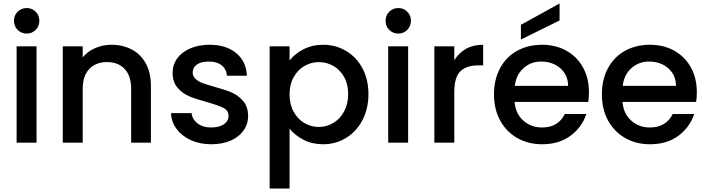

<svg xmlns="http://www.w3.org/2000/svg" viewBox="-20 -816 4042 1098"><path d="M60 -697Q60 -728 81 -749Q102 -770 133 -770Q163 -770 184 -749Q205 -728 205 -697Q205 -666 184 -645Q163 -624 133 -624Q102 -624 81 -645Q60 -666 60 -697ZM189 -551V0H75V-551Z M843 -325V0H730V-308Q730 -382 693 -421.5Q656 -461 592 -461Q528 -461 490.5 -421.5Q453 -382 453 -308V0H339V-551H453V-488Q481 -522 524.5 -541Q568 -560 617 -560Q682 -560 733.5 -533Q785 -506 814 -453Q843 -400 843 -325Z M958 -169H1076Q1079 -134 1109.5 -110.5Q1140 -87 1186 -87Q1234 -87 1260.5 -105.5Q1287 -124 1287 -153Q1287 -184 1257.5 -199Q1228 -214 1164 -232Q1102 -249 1063 -265Q1024 -281 995.5 -314Q967 -347 967 -401Q967 -445 993 -481.5Q1019 -518 1067.5 -539Q1116 -560 1179 -560Q1273 -560 1330.5 -512.5Q1388 -465 1392 -383H1278Q1275 -420 1248 -442Q1221 -464 1175 -464Q1130 -464 1106 -447Q1082 -430 1082 -402Q1082 -380 1098 -365Q1114 -350 1137 -341.5Q1160 -333 1205 -320Q1265 -304 1303.5 -287.5Q1342 -271 1370 -239Q1398 -207 1399 -154Q1399 -107 1373 -70Q1347 -33 1299.5 -12Q1252 9 1188 9Q1123 9 1071.5 -14.5Q1020 -38 990 -78.5Q960 -119 958 -169Z M1828 -560Q1900 -560 1959.5 -524.5Q2019 -489 2053 -425Q2087 -361 2087 -278Q2087 -195 2053 -129.5Q2019 -64 1959.5 -27.5Q1900 9 1828 9Q1765 9 1716 -16.5Q1667 -42 1636 -80V262H1522V-551H1636V-470Q1665 -508 1715 -534Q1765 -560 1828 -560ZM1803 -461Q1760 -461 1721.5 -439Q1683 -417 1659.5 -375Q1636 -333 1636 -276Q1636 -219 1659.5 -176.5Q1683 -134 1721.5 -112Q1760 -90 1803 -90Q1847 -90 1885.5 -112.5Q1924 -135 1947.5 -178Q1971 -221 1971 -278Q1971 -335 1947.5 -376.5Q1924 -418 1885.5 -439.5Q1847 -461 1803 -461Z M2185 -697Q2185 -728 2206 -749Q2227 -770 2258 -770Q2288 -770 2309 -749Q2330 -728 2330 -697Q2330 -666 2309 -645Q2288 -624 2258 -624Q2227 -624 2206 -645Q2185 -666 2185 -697ZM2314 -551V0H2200V-551Z M2743 -560V-442H2714Q2647 -442 2612.5 -408Q2578 -374 2578 -290V0H2464V-551H2578V-471Q2603 -513 2644.5 -536.5Q2686 -560 2743 -560Z M3344 -233H2923Q2928 -167 2972 -127Q3016 -87 3080 -87Q3172 -87 3210 -164H3333Q3308 -88 3242.5 -39.5Q3177 9 3080 9Q3001 9 2938.5 -26.5Q2876 -62 2840.5 -126.5Q2805 -191 2805 -276Q2805 -361 2839.5 -425.5Q2874 -490 2936.5 -525Q2999 -560 3080 -560Q3158 -560 3219 -526Q3280 -492 3314 -430.5Q3348 -369 3348 -289Q3348 -258 3344 -233ZM3229 -325Q3228 -388 3184 -426Q3140 -464 3075 -464Q3016 -464 2974 -426.5Q2932 -389 2924 -325ZM3180 -699 2959 -590V-674L3180 -796Z M3961 -233H3540Q3545 -167 3589 -127Q3633 -87 3697 -87Q3789 -87 3827 -164H3950Q3925 -88 3859.5 -39.5Q3794 9 3697 9Q3618 9 3555.5 -26.5Q3493 -62 3457.5 -126.5Q3422 -191 3422 -276Q3422 -361 3456.5 -425.5Q3491 -490 3553.5 -525Q3616 -560 3697 -560Q3775 -560 3836 -526Q3897 -492 3931 -430.5Q3965 -369 3965 -289Q3965 -258 3961 -233ZM3846 -325Q3845 -388 3801 -426Q3757 -464 3692 -464Q3633 -464 3591 -426.5Q3549 -389 3541 -325Z"/></svg>

Font: IBM-Poppins
Style: Poppins-Medium
Weight: 500
Designer: Mike Abbink, Paul van der Laan, Pieter van Rosmalen, Ben Mitchell, Mark Frömberg
Foundry: Bold Monday
Version: Version 1.1